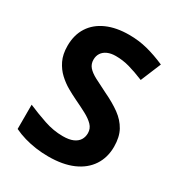

<svg xmlns="http://www.w3.org/2000/svg" viewBox="-174 -840 899 966"><g transform="rotate(30 275.5 -357.0)"><path d="M511 -198Q511 -135 480 -88Q449 -41 390.5 -15.5Q332 10 248 10Q211 10 175.5 5Q140 0 107.5 -9.5Q75 -19 46 -33V-174Q97 -152 151.5 -133.5Q206 -115 260 -115Q297 -115 319.5 -125Q342 -135 352.5 -152Q363 -169 363 -191Q363 -218 344.5 -237Q326 -256 295 -272.5Q264 -289 224 -308Q199 -320 170 -336.5Q141 -353 114.5 -377.5Q88 -402 71 -437Q54 -472 54 -521Q54 -585 83.5 -630.5Q113 -676 167.5 -700Q222 -724 296 -724Q352 -724 402.5 -711Q453 -698 508 -674L459 -556Q410 -576 371 -587Q332 -598 291 -598Q263 -598 243 -589Q223 -580 212.5 -564Q202 -548 202 -526Q202 -501 217 -483.5Q232 -466 262 -450Q292 -434 337 -412Q392 -386 430.5 -358Q469 -330 490 -292Q511 -254 511 -198Z"/></g></svg>

Font: Noto Sans Cham
Style: Bold
Weight: 700
Version: Version 2.002